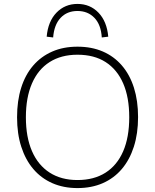

<svg xmlns="http://www.w3.org/2000/svg" viewBox="-20 -951 791 979"><path d="M375 8Q304 8 247 -17Q190 -42 150 -89Q110 -136 88.5 -202.5Q67 -269 67 -353Q67 -437 88 -503.5Q109 -570 149 -616.5Q189 -663 246 -688Q303 -713 375 -713Q447 -713 504 -688.5Q561 -664 601.5 -617Q642 -570 663 -503.5Q684 -437 684 -354Q684 -270 662.5 -203Q641 -136 601 -89Q561 -42 504 -17Q447 8 375 8ZM375 -33Q459 -33 518 -70.5Q577 -108 608 -179.5Q639 -251 639 -353Q639 -455 608 -526Q577 -597 518.5 -634.5Q460 -672 375 -672Q292 -672 233 -634.5Q174 -597 143 -525.5Q112 -454 112 -353Q112 -252 143 -180.5Q174 -109 233 -71Q292 -33 375 -33ZM251 -760 218 -764Q225 -842 268 -886.5Q311 -931 375 -931Q439 -931 482 -886.5Q525 -842 532 -764L499 -760Q495 -825 461.5 -860Q428 -895 375 -895Q322 -895 289 -860Q256 -825 251 -760Z"/></svg>

Font: Nunito Sans 12pt ExtraLight
Style: Regular
Weight: 200
Version: Version 3.101;gftools[0.9.27]